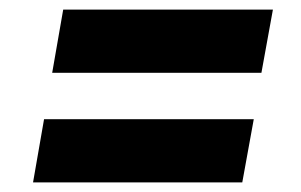

<svg xmlns="http://www.w3.org/2000/svg" viewBox="-20 -490 628 401"><path d="M89 -338 112 -470H550L526 -338ZM49 -109 72 -241H510L486 -109Z"/></svg>

Font: DM Sans 12pt Black
Style: Italic
Weight: 900
Italic angle: -10°
Version: Version 4.004;gftools[0.9.30]